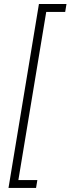

<svg xmlns="http://www.w3.org/2000/svg" viewBox="-20 -785 349 949"><path d="M22 144 172.4 -765.1H308.6L302.2 -726.1H208.5L70.8 105H164.6L158.2 144Z"/></svg>

Font: Inter Display Extra Light
Style: Italic
Weight: 200
Italic angle: -9.39999°
Designer: Rasmus Andersson
Foundry: rsms
Version: Version 4.000;git-4fc901f